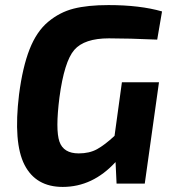

<svg xmlns="http://www.w3.org/2000/svg" viewBox="-20 -723 683 756"><path d="M460 -399H606L550 0H439L435 -85Q345 13 227 13Q121 13 76.5 -74Q32 -161 55 -351Q69 -459 96.5 -529Q124 -599 169.5 -637Q215 -675 270 -689Q325 -703 407 -703Q531 -703 618 -678L599 -567Q486 -572 409 -572Q312 -572 272.5 -526.5Q233 -481 214 -339Q198 -212 214 -165.5Q230 -119 290 -119Q332 -119 362 -135.5Q392 -152 431 -188Z"/></svg>

Font: Exo 2.0
Style: Bold Italic
Weight: 700
Italic angle: -8°
Designer: Natanael Gama
Version: Version 1.001;PS 001.001;hotconv 1.0.70;makeotf.lib2.5.58329